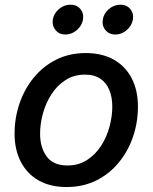

<svg xmlns="http://www.w3.org/2000/svg" viewBox="-20 -772 640 804"><path d="M258.8 11.2Q190.4 11.2 141.8 -16.4Q93.3 -43.9 67.1 -94.5Q41 -145 41 -212.4Q41 -277.3 61.5 -337.9Q82 -398.4 120.8 -446.3Q159.7 -494.1 214.8 -522Q270 -549.8 339.4 -549.8Q407.7 -549.8 456.5 -522.2Q505.4 -494.6 531.5 -444.1Q557.6 -393.6 557.6 -325.7Q557.6 -259.8 537.1 -199.5Q516.6 -139.2 477.5 -91.6Q438.5 -43.9 383.3 -16.4Q328.1 11.2 258.8 11.2ZM262.2 -79.1Q309.1 -79.1 344.2 -101.8Q379.4 -124.5 403.1 -161.1Q426.8 -197.8 438.5 -241.2Q450.2 -284.7 450.2 -325.7Q450.2 -364.7 438 -394.8Q425.8 -424.8 400.6 -442.1Q375.5 -459.5 335.9 -459.5Q289.6 -459.5 254.4 -436.8Q219.2 -414.1 195.6 -377.4Q171.9 -340.8 159.9 -297.4Q147.9 -253.9 147.9 -211.9Q147.9 -154.3 175.5 -116.7Q203.1 -79.1 262.2 -79.1ZM463.4 -627.4Q437 -627.4 421.6 -646Q406.2 -664.6 410.6 -690.4Q414.6 -716.3 436.3 -734.4Q458 -752.4 483.9 -752.4Q510.3 -752.4 525.4 -734.4Q540.5 -716.3 536.6 -690.4Q532.2 -664.6 510.7 -646Q489.3 -627.4 463.4 -627.4ZM253.9 -627.4Q228 -627.4 212.6 -646Q197.3 -664.6 201.2 -690.4Q205.6 -716.3 227.3 -734.4Q249 -752.4 274.9 -752.4Q301.3 -752.4 316.4 -734.4Q331.5 -716.3 327.6 -690.4Q323.2 -664.6 301.8 -646Q280.3 -627.4 253.9 -627.4Z"/></svg>

Font: Inter 16pt Medium
Style: Italic
Weight: 500
Italic angle: -9.3988°
Version: Version 4.001;git-66647c0bb